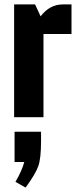

<svg xmlns="http://www.w3.org/2000/svg" viewBox="-20 -531 358 870"><path d="M44 0V-511H139L164 -457Q205 -511 265 -511H304V-377H177V0ZM46 203V66H166V109Q166 185 154 220.5Q142 256 96 319L50 293Q79 244 90 203Z"/></svg>

Font: Jockey One
Style: Regular
Weight: 400
Designer: TypeTogether
Foundry: TypeTogether
Version: Version 1.002